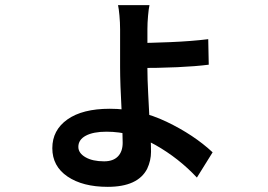

<svg xmlns="http://www.w3.org/2000/svg" viewBox="-20 -650 1040 745"><path d="M552 -537V-381Q552 -345 555 -286.5Q558 -228 559 -208Q566 -108 566 -61Q566 -27 551 5Q515 75 398 75Q301 75 242 35Q183 -5 183 -75Q183 -145 241.5 -186.5Q300 -228 406 -228Q521 -228 626.5 -177.5Q732 -127 805 -59L744 39Q674 -36 583 -87.5Q492 -139 393 -139Q342 -139 313 -123.5Q284 -108 284 -80Q284 -56 311.5 -40Q339 -24 384 -24Q419 -24 437.5 -43Q456 -62 456 -96Q456 -125 452 -217Q446 -327 446 -389V-536Q446 -562 443.5 -589.5Q441 -617 438 -630H560Q557 -617 554.5 -589Q552 -561 552 -537ZM788 -498 790 -399Q689 -386 503 -386V-483Q556 -483 640 -486.5Q724 -490 788 -498Z"/></svg>

Font: Merged Yaku Han JP SemiBold
Style: Regular
Weight: 600
Designer: Ryoko NISHIZUKA 西塚涼子 (kana, bopomofo & ideographs); Paul D. Hunt (Latin, Greek & Cyrillic); Sandoll Communications 산돌커뮤니
Foundry: Adobe
Version: Version 2.004